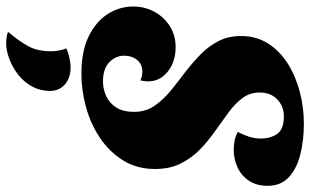

<svg xmlns="http://www.w3.org/2000/svg" viewBox="-206 -514 978 605"><g transform="rotate(90 282.5 -211.0)"><path d="M212 21Q140 21 93 -2.5Q46 -26 23 -63Q0 -100 0 -142Q0 -178 16 -208Q32 -238 61 -257Q90 -276 129 -276Q159 -276 183.5 -264.5Q208 -253 222 -233.5Q236 -214 236 -188Q236 -183 235 -177Q234 -171 233 -165Q226 -168 219 -169.5Q212 -171 205 -171Q182 -171 168.5 -154.5Q155 -138 155 -114Q155 -87 175.5 -67Q196 -47 236 -47Q260 -47 282 -57Q304 -67 318 -88.5Q332 -110 332 -145Q332 -182 312.5 -210Q293 -238 264 -261.5Q235 -285 203 -309Q175 -331 150 -355.5Q125 -380 109 -411Q93 -442 93 -482Q93 -530 116.5 -567Q140 -604 179.5 -629Q219 -654 268.5 -667Q318 -680 368 -680Q423 -680 467.5 -668.5Q512 -657 538.5 -632Q565 -607 565 -566Q565 -531 549 -507Q533 -483 507 -471Q481 -459 452 -459Q436 -459 421.5 -462Q407 -465 395 -472Q404 -488 410 -506.5Q416 -525 416 -543Q416 -576 401 -596.5Q386 -617 346 -617Q315 -617 293 -596.5Q271 -576 271 -540Q271 -510 288.5 -486.5Q306 -463 334 -442.5Q362 -422 393 -400Q423 -379 450 -353Q477 -327 494.5 -292.5Q512 -258 512 -211Q512 -154 485 -110.5Q458 -67 414 -37.5Q370 -8 317 6.5Q264 21 212 21ZM116 258Q107 258 96 256.5Q85 255 80 252Q108 219 124.5 189.5Q141 160 141 117Q141 104 138.5 91Q136 78 132 69Q140 64 158.5 59.5Q177 55 191 55Q225 55 245.5 73Q266 91 266 120Q266 151 252 176.5Q238 202 215 220Q192 238 165.5 248Q139 258 116 258Z"/></g></svg>

Font: Sansita Swashed Light
Style: Bold
Weight: 700
Version: Version 1.003